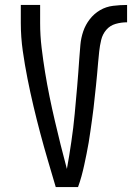

<svg xmlns="http://www.w3.org/2000/svg" viewBox="-20 -755 540 775"><path d="M205 0Q189 -54 173 -108.5Q157 -163 142.5 -217.5Q128 -272 115 -327Q102 -382 91 -437.5Q80 -493 72 -549Q64 -605 64 -662V-735H142V-662Q142 -612 148 -562Q154 -512 162 -463Q170 -414 180 -365Q190 -316 201.5 -267Q213 -218 225 -169.5Q237 -121 250 -73Q255 -100 259.5 -128Q264 -156 268 -183.5Q272 -211 275.5 -239Q279 -267 281.5 -295Q284 -323 286.5 -350.5Q289 -378 291.5 -406Q294 -434 296 -462Q298 -490 300 -518Q302 -546 304.5 -574Q307 -602 316 -628.5Q325 -655 342.5 -677.5Q360 -700 384 -714Q408 -728 436.5 -731.5Q465 -735 493 -735V-665Q469 -665 446.5 -658.5Q424 -652 409 -634.5Q394 -617 388.5 -594Q383 -571 380.5 -548Q378 -525 376 -502Q374 -479 372 -456Q370 -433 367.5 -410Q365 -387 362.5 -364Q360 -341 357.5 -318Q355 -295 351.5 -272Q348 -249 345 -226Q342 -203 338 -180Q334 -157 329.5 -134.5Q325 -112 320 -89Q315 -66 309 -44Q303 -22 295 0Z"/></svg>

Font: Zed Sans
Style: Regular
Weight: 400
Designer: Belleve Invis
Foundry: Belleve Invis
Version: Version 1.0.0; ttfautohint (v1.8.4)